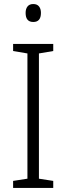

<svg xmlns="http://www.w3.org/2000/svg" viewBox="-20 -932 329 952"><path d="M244 0H45V-35L116 -46V-667L45 -679V-714H244V-679L173 -667V-46L244 -35ZM145 -912Q164 -912 173.5 -900Q183 -888 183 -868Q183 -823 145 -823Q107 -823 107 -868Q107 -888 116.5 -900Q126 -912 145 -912Z"/></svg>

Font: Noto Sans Sinhala UI SemiCondensed Light
Style: Regular
Weight: 300
Width: 4
Designer: Jelle Bosma - Monotype Design Team
Foundry: Monotype Imaging Inc.
Version: Version 2.006; ttfautohint (v1.8.4.7-5d5b)